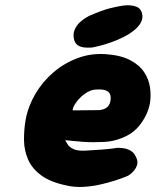

<svg xmlns="http://www.w3.org/2000/svg" viewBox="-20 -712 607 748"><path d="M241 11Q177 -2 141 -28.5Q105 -55 89.5 -90.5Q74 -126 73.5 -166Q73 -206 80 -246Q90 -299 118 -346.5Q146 -394 188 -430Q230 -466 282 -485.5Q334 -505 392 -501Q450 -497 486.5 -478Q523 -459 541.5 -431Q560 -403 564.5 -371Q569 -339 564 -309Q555 -262 521.5 -221Q488 -180 422 -164Q405 -160 385 -159Q365 -158 343.5 -158Q322 -158 302.5 -159.5Q283 -161 267.5 -162.5Q252 -164 243 -165Q234 -166 234 -166Q237 -161 243 -150.5Q249 -140 264.5 -132Q280 -124 310 -125Q349 -127 373.5 -129Q398 -131 411.5 -132.5Q425 -134 429.5 -135Q434 -136 434 -136Q434 -136 443 -136Q452 -136 464.5 -134Q477 -132 489.5 -124.5Q502 -117 509 -102Q518 -85 514.5 -71.5Q511 -58 502.5 -48Q494 -38 487 -33Q480 -28 480 -28Q480 -28 465.5 -22Q451 -16 426 -8Q401 0 370 7Q339 14 305.5 16Q272 18 241 11ZM263 -282 367 -283Q367 -283 370.5 -283.5Q374 -284 380 -285.5Q386 -287 392 -290.5Q398 -294 403 -300.5Q408 -307 410 -317Q413 -333 409 -344Q405 -355 391.5 -360Q378 -365 352 -363Q336 -362 320.5 -353Q305 -344 292 -331Q279 -318 271 -304.5Q263 -291 263 -282ZM340 -527Q340 -527 331 -526.5Q322 -526 309.5 -527Q297 -528 286 -534Q275 -540 270 -553Q263 -576 270 -594Q277 -612 290.5 -624.5Q304 -637 315.5 -643.5Q327 -650 327 -650Q380 -673 409 -680Q438 -687 458 -690Q458 -690 467 -691Q476 -692 489 -691Q502 -690 513.5 -685Q525 -680 531 -667Q537 -652 534 -639Q531 -626 524 -616.5Q517 -607 511 -601.5Q505 -596 505 -596Q486 -580 462 -568Q438 -556 414 -547.5Q390 -539 370.5 -534Q351 -529 340 -527Z"/></svg>

Font: Sour Gummy Black
Style: Italic
Weight: 900
Italic angle: -11.3°
Designer: Stefie Justprince
Foundry: Eifetstype
Version: Version 1.000